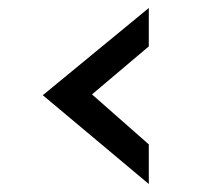

<svg xmlns="http://www.w3.org/2000/svg" viewBox="-20 -510 520 480"><path d="M352 -149V-50L87 -272L352 -490V-394L210 -274Z"/></svg>

Font: Girassol
Style: Regular
Weight: 400
Width: 3
Designer: Liam Spradlin
Version: Version 1.004